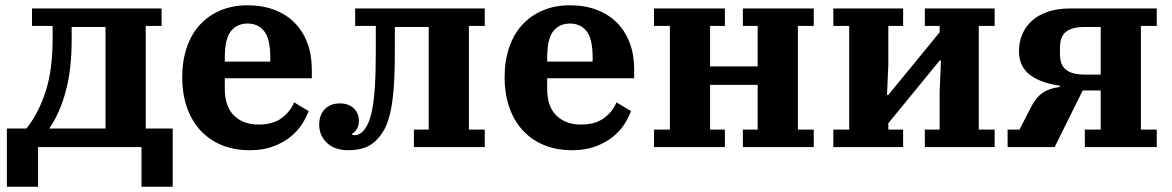

<svg xmlns="http://www.w3.org/2000/svg" viewBox="-20 -556 4431 726"><path d="M6 -70H80Q126 -128 152.5 -210Q179 -292 179 -409V-458H101V-524H591V-458H531V-70H633V150H515V0H124V150H6ZM379 -70V-454H251V-404Q251 -292 228 -208.5Q205 -125 166 -70Z M925 12Q863 12 815.5 -8.5Q768 -29 735.5 -65.5Q703 -102 686 -152.5Q669 -203 669 -263Q669 -326 686.5 -377Q704 -428 736.5 -463Q769 -498 814.5 -517Q860 -536 916 -536Q972 -536 1017 -519Q1062 -502 1093.5 -470.5Q1125 -439 1142 -394Q1159 -349 1159 -294V-260H830V-220Q830 -153 865 -119Q900 -85 958 -85Q1012 -85 1045 -109.5Q1078 -134 1092 -169L1147 -136Q1138 -111 1121 -85Q1104 -59 1077 -37.5Q1050 -16 1012 -2Q974 12 925 12ZM830 -323H1002V-337Q1002 -409 979 -438Q956 -467 916 -467Q876 -467 853 -438Q830 -409 830 -337Z M1297 12Q1246 12 1216.5 -15.5Q1187 -43 1187 -85Q1187 -121 1208 -143Q1229 -165 1265 -165Q1298 -165 1317.5 -146.5Q1337 -128 1337 -99Q1337 -82 1330 -69.5Q1323 -57 1312 -51V-46Q1315 -45 1321 -45Q1338 -45 1351 -58Q1362 -69 1371 -87.5Q1380 -106 1387 -140Q1394 -174 1397.5 -227.5Q1401 -281 1401 -363V-458H1323V-524H1813V-458H1753V-66H1813V0H1545V-66H1601V-454H1473V-364Q1473 -278 1468.5 -221Q1464 -164 1455 -126.5Q1446 -89 1433 -66Q1420 -43 1403 -26Q1367 12 1297 12Z M2144 12Q2082 12 2034.5 -8.5Q1987 -29 1954.5 -65.5Q1922 -102 1905 -152.5Q1888 -203 1888 -263Q1888 -326 1905.5 -377Q1923 -428 1955.5 -463Q1988 -498 2033.5 -517Q2079 -536 2135 -536Q2191 -536 2236 -519Q2281 -502 2312.5 -470.5Q2344 -439 2361 -394Q2378 -349 2378 -294V-260H2049V-220Q2049 -153 2084 -119Q2119 -85 2177 -85Q2231 -85 2264 -109.5Q2297 -134 2311 -169L2366 -136Q2357 -111 2340 -85Q2323 -59 2296 -37.5Q2269 -16 2231 -2Q2193 12 2144 12ZM2049 -323H2221V-337Q2221 -409 2198 -438Q2175 -467 2135 -467Q2095 -467 2072 -438Q2049 -409 2049 -337Z M2453 -66H2513V-458H2453V-524H2721V-458H2665V-305H2845V-458H2789V-524H3057V-458H2997V-66H3057V0H2789V-66H2845V-235H2665V-66H2721V0H2453Z M3131 -66H3191V-458H3131V-524H3395V-458H3339V-313L3334 -197H3339L3533 -434V-458H3477V-524H3741V-458H3681V-66H3741V0H3477V-66H3533V-211L3538 -327H3533L3339 -90V-66H3395V0H3131Z M3790 -66H3835L3876 -146Q3896 -186 3921 -204Q3946 -222 3987 -227V-232Q3912 -243 3872.5 -274.5Q3833 -306 3833 -363Q3833 -397 3845.5 -426.5Q3858 -456 3882 -477.5Q3906 -499 3942 -511.5Q3978 -524 4026 -524H4354V-458H4294V-66H4354V0H4082V-66H4142V-214H4074L3968 0H3790ZM4142 -274V-454H4082Q4034 -454 4011 -436Q3988 -418 3988 -376V-352Q3988 -310 4011 -292Q4034 -274 4082 -274Z"/></svg>

Font: IBM Plex Serif
Style: Bold
Weight: 700
Designer: Mike Abbink, Paul van der Laan, Pieter van Rosmalen
Foundry: Bold Monday
Version: Version 2.008